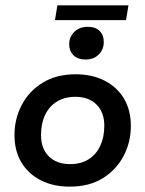

<svg xmlns="http://www.w3.org/2000/svg" viewBox="-20 -686 542 716"><path d="M240 10Q178 10 131.5 -14Q85 -38 59.5 -81Q34 -124 34 -182Q34 -243 61 -294.5Q88 -346 139 -377.5Q190 -409 262 -409Q324 -409 370.5 -385Q417 -361 442.5 -318Q468 -275 468 -217Q468 -156 441 -104.5Q414 -53 363.5 -21.5Q313 10 240 10ZM241 -74Q282 -74 310.5 -92Q339 -110 354 -142.5Q369 -175 369 -217Q369 -267 340 -296Q311 -325 261 -325Q221 -325 192 -307Q163 -289 148 -257Q133 -225 133 -182Q133 -132 162 -103Q191 -74 241 -74ZM299 -464Q270 -464 254 -480Q238 -496 238 -521Q238 -548 257 -567Q276 -586 307 -586Q336 -586 351.5 -570.5Q367 -555 367 -529Q367 -502 348.5 -483Q330 -464 299 -464ZM185 -611 194 -666H459L450 -611Z"/></svg>

Font: Rokkitt SemiBold SemiBold
Style: Italic
Weight: 600
Italic angle: -9°
Version: Version 3.103